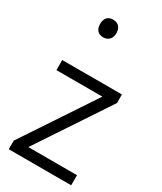

<svg xmlns="http://www.w3.org/2000/svg" viewBox="-271 -1224 1115 1318"><g transform="rotate(30 286.0 -564.5)"><path d="M214 -989C254 -989 280 -1015 280 -1059C280 -1102 257 -1129 214 -1129C173 -1129 151 -1103 151 -1059C151 -1014 175 -989 214 -989ZM533 0V-80H147L523 -646V-714H50V-634H414L38 -68V0Z"/></g></svg>

Font: Noto Sans Tifinagh Agraw Imazighen
Style: Regular
Weight: 400
Designer: JamraPatel
Foundry: JamraPatel LLC
Version: Version 2.006